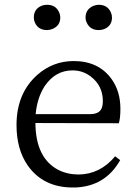

<svg xmlns="http://www.w3.org/2000/svg" viewBox="-20 -790 589 823"><path d="M403.3 -661.1Q367.2 -661.1 352.5 -691.4Q346.7 -703.1 346.7 -714.8Q346.7 -750 379.9 -764.6Q391.6 -769.5 403.3 -769.5Q440.4 -769.5 455.1 -737.3Q460 -726.6 460 -714.8Q460 -678.7 425.8 -665Q415 -661.1 403.3 -661.1ZM181.6 -661.1Q144.5 -661.1 129.9 -692.4Q125 -703.1 125 -714.8Q125 -752 159.2 -765.6Q169.9 -769.5 181.6 -769.5Q217.8 -769.5 232.4 -739.3Q238.3 -727.5 238.3 -714.8Q238.3 -679.7 205.1 -666Q193.4 -661.1 181.6 -661.1ZM132.8 -300.8H367.2Q416 -300.8 419.9 -342.8Q420.9 -348.6 420.9 -355.5Q420.9 -422.9 369.1 -461.9Q335 -488.3 291 -488.3Q216.8 -488.3 170.9 -419.9Q139.6 -371.1 132.8 -300.8ZM489.3 -261.7 131.8 -262.7Q132.8 -112.3 230.5 -61.5Q269.5 -42 317.4 -42Q409.2 -43 473.6 -120.1L495.1 -103.5Q431.6 8.8 302.7 13.7Q296.9 13.7 292 13.7Q165 13.7 98.6 -81.1Q50.8 -150.4 50.8 -253.9Q50.8 -389.6 139.6 -468.8Q207 -528.3 295.9 -528.3Q403.3 -528.3 459 -450.2Q496.1 -397.5 496.1 -324.2Q496.1 -282.2 489.3 -261.7Z"/></svg>

Font: GenYoMin JP Regular
Style: Regular
Weight: 400
Version: Version 1.001;PS 1;hotconv 16.6.51;makeotf.lib2.5.65220 DEVE